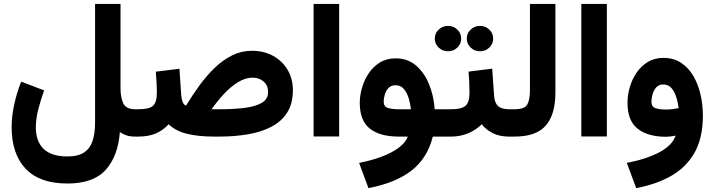

<svg xmlns="http://www.w3.org/2000/svg" viewBox="-20 -705 3687 991"><path d="M328.1 242.2Q184.6 242.2 112.3 165.8Q40 89.4 40 -48.8Q40 -105.5 53.5 -166.5Q66.9 -227.5 89.4 -283.7L208 -238.3Q191.4 -194.3 178.2 -143.1Q165 -91.8 165 -48.3Q165 24.9 205.3 63.7Q245.6 102.5 328.1 102.5Q383.8 102.5 414.8 81.3Q445.8 60.1 458.3 20.8Q470.7 -18.6 470.7 -72.3V-684.6H602.1V-249Q602.1 -201.7 616.5 -171.4Q630.9 -141.1 677.2 -141.1H692.4V0H678.2Q651.4 0 633.1 -6.1Q614.7 -12.2 598.6 -23.4Q589.4 100.1 526.1 171.1Q462.9 242.2 328.1 242.2Z M940.4 -160.2Q973.6 -214.8 1010.7 -265.6Q1047.9 -316.4 1089.8 -356.4Q1131.8 -396.5 1179.2 -419.7Q1226.6 -442.9 1280.3 -442.9Q1342.3 -442.9 1389.9 -416.5Q1437.5 -390.1 1464.6 -344.2Q1491.7 -298.3 1491.7 -239.3Q1491.7 -170.4 1462.4 -124.3Q1433.1 -78.1 1380.9 -50.8Q1328.6 -23.4 1259.5 -11.7Q1190.4 0 1110.8 0H1085Q1003.9 0 945.3 -14.4Q886.7 -28.8 850.6 -63.5Q823.2 -33.7 785.6 -16.8Q748 0 692.9 0H672.9L673.3 -141.1H692.9Q751 -141.1 770.3 -159.4Q789.6 -177.7 789.6 -227.1Q789.6 -254.9 787.8 -282Q786.1 -309.1 784.2 -335L906.2 -350.1L915.5 -210.9Q917.5 -191.4 923.6 -177Q929.7 -162.6 940.4 -160.2ZM1283.7 -304.2Q1246.1 -304.2 1208 -280.5Q1169.9 -256.8 1135.3 -219.5Q1100.6 -182.1 1072.3 -141.1H1116.7Q1182.6 -141.1 1239 -147.7Q1295.4 -154.3 1329.6 -173.3Q1363.8 -192.4 1363.8 -230Q1363.8 -263.7 1341.1 -283.9Q1318.4 -304.2 1283.7 -304.2Z M1730.5 -684.6V-0.5H1598.6V-684.6Z M2022.5 -403.8Q2084 -403.8 2127 -367.2Q2169.9 -330.6 2194.3 -270.8Q2218.8 -210.9 2223.6 -141.1H2260.3V0H2213.9Q2186 111.3 2104.5 175Q2022.9 238.8 1881.8 266.1L1833.5 135.7Q1895 124 1947.5 104.5Q2000 85 2036.4 58.6Q2072.8 32.2 2085 0H2039.1Q1940.4 0 1888.7 -41.3Q1836.9 -82.5 1836.9 -174.8Q1836.9 -210.9 1848.1 -250.7Q1859.4 -290.5 1882.3 -325.4Q1905.3 -360.4 1940.2 -382.1Q1975.1 -403.8 2022.5 -403.8ZM2038.6 -141.1H2101.1Q2098.1 -168.5 2089.6 -197.3Q2081.1 -226.1 2064.7 -245.6Q2048.3 -265.1 2021.5 -265.1Q1998.5 -265.1 1985.1 -250.7Q1971.7 -236.3 1966.1 -216.6Q1960.4 -196.8 1960.4 -180.2Q1960.4 -154.3 1982.2 -147.7Q2003.9 -141.1 2038.6 -141.1Z M2389.2 -505.9Q2389.2 -533.2 2409.2 -552.2Q2429.2 -571.3 2457.5 -571.3Q2485.8 -571.3 2505.6 -552.2Q2525.4 -533.2 2525.4 -505.9Q2525.4 -478.5 2505.6 -459.5Q2485.8 -440.4 2457.5 -440.4Q2429.2 -440.4 2409.2 -459.5Q2389.2 -478.5 2389.2 -505.9ZM2224.1 -505.9Q2224.1 -533.2 2244.1 -552.2Q2264.2 -571.3 2292.5 -571.3Q2320.8 -571.3 2340.6 -552.2Q2360.4 -533.2 2360.4 -505.9Q2360.4 -478.5 2340.6 -459.5Q2320.8 -440.4 2292.5 -440.4Q2264.2 -440.4 2244.1 -459.5Q2224.1 -478.5 2224.1 -505.9ZM2240.7 -141.1H2309.1Q2362.8 -141.1 2383.1 -159.4Q2403.3 -177.7 2403.3 -226.6Q2403.3 -255.4 2401.9 -282.5Q2400.4 -309.6 2398.4 -335.4L2520.5 -350.6L2530.3 -210.9Q2532.7 -173.8 2550.8 -157.5Q2568.8 -141.1 2608.4 -141.1H2618.7V0H2607.4Q2558.6 0 2523.7 -17.6Q2488.8 -35.2 2466.3 -63.5Q2436.5 -33.7 2395.8 -16.8Q2355 0 2309.1 0H2240.7Z M2599.1 -141.1H2636.2Q2687 -141.1 2701.2 -165Q2715.3 -189 2715.3 -237.8V-684.6H2846.7V-226.1Q2846.7 -114.3 2797.1 -57.1Q2747.6 0 2635.7 0H2599.1Z M3112.3 -684.6V-0.5H2980.5V-684.6Z M3607.9 -108.4Q3607.9 5.9 3565.7 81.5Q3523.4 157.2 3446.3 201.7Q3369.1 246.1 3263.7 266.1L3215.3 135.7Q3314.9 116.7 3382.1 81.5Q3449.2 46.4 3467.3 -4.9Q3455.1 -2.4 3441.9 -0.7Q3428.7 1 3418 1Q3325.2 1 3272 -40Q3218.8 -81.1 3218.8 -174.8Q3218.8 -213.9 3230.5 -254.6Q3242.2 -295.4 3265.6 -329.8Q3289.1 -364.3 3323.7 -385.3Q3358.4 -406.2 3404.3 -406.2Q3457 -406.2 3495.4 -380.9Q3533.7 -355.5 3558.6 -313Q3583.5 -270.5 3595.7 -217.3Q3607.9 -164.1 3607.9 -108.4ZM3416 -139.6Q3437 -139.6 3454.3 -142.1Q3471.7 -144.5 3482.9 -147Q3480 -171.9 3471.7 -200.2Q3463.4 -228.5 3447 -248.8Q3430.7 -269 3403.3 -269Q3379.9 -269 3366.5 -253.4Q3353 -237.8 3347.7 -216.8Q3342.3 -195.8 3342.3 -180.2Q3342.3 -153.8 3363.5 -146.7Q3384.8 -139.6 3416 -139.6Z"/></svg>

Font: Vazirmatn RD UI ExtraBold
Style: Regular
Weight: 800
Designer: Saber Rastikerdar
Foundry: Saber Rastikerdar
Version: Version 33.003